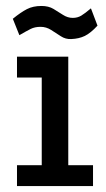

<svg xmlns="http://www.w3.org/2000/svg" viewBox="-20 -624 355 644"><path d="M37 -434H209V-70H292V0H37V-70H120V-364H37ZM45 -506 23 -561Q50 -583 70.5 -593.5Q91 -604 119 -604Q143 -604 159.5 -594Q176 -584 191.5 -574Q207 -564 224 -564Q240 -564 252.5 -571.5Q265 -579 285 -596L307 -538Q284 -513 264.5 -503.5Q245 -494 219 -493Q200 -492 184 -502.5Q168 -513 151.5 -523.5Q135 -534 116 -534Q97 -534 83 -527Q69 -520 45 -506Z"/></svg>

Font: Podkova Medium
Style: Regular
Weight: 500
Designer: Ilya Yudin
Foundry: Cyreal (www.cyreal.org)
Version: Version 2.103